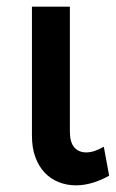

<svg xmlns="http://www.w3.org/2000/svg" viewBox="-20 -552 349 577"><path d="M190 -157Q190 -124.5 203.2 -109.2Q216.5 -94 239 -94Q251 -94 264 -98.2Q277 -102.5 292 -111L308 -24Q256 5 208 5Q180.5 5 156.2 -4.8Q132 -14.5 114.2 -33.2Q96.5 -52 86.2 -79.8Q76 -107.5 76 -144V-532H190Z"/></svg>

Font: Argentum Sans
Style: Regular
Weight: 400
Designer: Julieta Ulanovsky, Owen Earl, Chris M. Simpson, Rasmus Andersson, Cristiano Sobral
Foundry: The Argentum Sans Project Authors
Version: Version 3.135; ttfautohint (v1.8.4.7-5d5b-dirty)